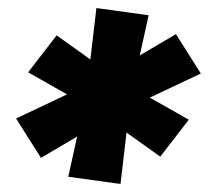

<svg xmlns="http://www.w3.org/2000/svg" viewBox="-20 -579 540 478"><path d="M280 -121 150 -139 172 -239 82 -186 20 -284 147 -344 50 -399 121 -491 205 -431 220 -559 350 -541 328 -441 418 -494 480 -396 353 -336 450 -281 379 -189 295 -249Z"/></svg>

Font: Iosevka SS04 Heavy Oblique
Style: Regular
Weight: 900
Italic angle: -9°
Monospace: yes
Designer: Belleve Invis
Foundry: Belleve Invis
Version: Version 19.0.0; ttfautohint (v1.8.4)